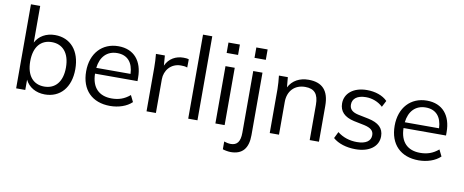

<svg xmlns="http://www.w3.org/2000/svg" viewBox="-77 -1086 4000 1656"><g transform="rotate(10 1923.0 -258.0)"><path d="M331 9C464 9 553 -89 553 -251C553 -413 465 -511 331 -511C253 -511 191 -475 160 -415V-736H79V0H159V-90C189 -28 252 9 331 9ZM314 -57C219 -57 158 -124 158 -251C158 -379 219 -446 314 -446C409 -446 471 -378 471 -251C471 -124 409 -57 314 -57Z M902 9C976 9 1048 -15 1092 -58L1064 -115C1015 -73 964 -57 904 -57C794 -57 729 -121 727 -243H1099V-273C1099 -418 1023 -511 886 -511C744 -511 648 -408 648 -250C648 -87 745 9 902 9ZM729 -294C740 -391 796 -451 886 -451C976 -451 1025 -393 1029 -294Z M1221 -381V0H1303V-296C1303 -370 1355 -441 1445 -441C1466 -441 1482 -440 1501 -433L1502 -505C1488 -510 1474 -511 1454 -511C1390 -511 1329 -480 1300 -414L1293 -502H1215C1219 -463 1221 -421 1221 -381Z M1586 0H1667V-736H1586Z M1824 0H1905V-502H1824ZM1814 -616H1914V-707H1814Z M1996 220C2098 220 2148 161 2148 46V-502H2067V38C2067 117 2040 151 1984 151C1966 151 1942 146 1926 140V208C1945 215 1977 220 1996 220ZM2058 -616H2157V-707H2058Z M2300 -386V0H2381V-287C2381 -382 2440 -445 2533 -445C2613 -445 2650 -404 2650 -309V0H2731V-314C2731 -449 2670 -511 2551 -511C2474 -511 2411 -478 2378 -414L2370 -502H2292C2296 -463 2300 -423 2300 -386Z M3052 9C3171 9 3251 -48 3251 -139C3251 -210 3206 -251 3116 -270L3023 -289C2970 -301 2947 -325 2947 -364C2947 -415 2987 -449 3065 -449C3119 -449 3173 -429 3213 -391L3242 -447C3201 -489 3135 -511 3063 -511C2944 -511 2870 -448 2870 -361C2870 -292 2912 -247 2998 -228L3091 -209C3149 -196 3174 -174 3174 -135C3174 -84 3132 -54 3053 -54C2990 -54 2931 -72 2882 -111L2854 -54C2899 -14 2971 9 3052 9Z M3604 9C3678 9 3750 -15 3794 -58L3766 -115C3717 -73 3666 -57 3606 -57C3496 -57 3431 -121 3429 -243H3801V-273C3801 -418 3725 -511 3588 -511C3446 -511 3350 -408 3350 -250C3350 -87 3447 9 3604 9ZM3431 -294C3442 -391 3498 -451 3588 -451C3678 -451 3727 -393 3731 -294Z"/></g></svg>

Font: Poppy and Pepper
Style: Regular
Weight: 400
Designer: Thy Ha
Foundry: Thy Ha
Version: Version 0.001;Glyphs 3.2 (3227)